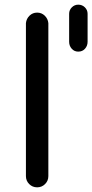

<svg xmlns="http://www.w3.org/2000/svg" viewBox="-20 -799 395 822"><path d="M91 -700Q93 -719 106.5 -732Q120 -745 139 -745Q158 -745 171.5 -732Q185 -719 187 -700V-45Q187 -25 173 -11Q159 3 139 3Q119 3 105 -11Q91 -25 91 -45ZM276 -740Q276 -756 287.5 -767.5Q299 -779 315 -779Q332 -779 343.5 -767.5Q355 -756 355 -740V-620Q355 -603 344 -590.5Q333 -578 315 -578Q298 -578 287 -590.5Q276 -603 276 -620Z"/></svg>

Font: Sepalumica Med
Style: Regular
Weight: 500
Designer: Julieta Ulanovsky
Foundry: Julieta Ulanovsky
Version: Version 7.200